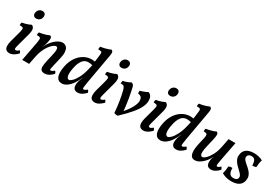

<svg xmlns="http://www.w3.org/2000/svg" viewBox="43 -1623 3649 2545"><g transform="rotate(30 1867.5 -350.5)"><path d="M110 9Q73 9 55.5 -10Q38 -29 37 -62.5Q36 -96 48 -141L85 -276Q99 -325 101 -347.5Q103 -370 89.5 -376Q76 -382 44 -382Q43 -394 44.5 -405.5Q46 -417 51 -426Q70 -428 95 -434.5Q120 -441 143 -450Q166 -459 182 -467Q211 -454 218 -425Q225 -396 210 -337L158 -145Q144 -96 146.5 -82Q149 -68 163 -68Q172 -68 184.5 -74Q197 -80 211 -94Q220 -89 225 -79Q230 -69 232 -57Q202 -26 171 -8.5Q140 9 110 9ZM188 -567Q160 -567 147 -585Q134 -603 139 -631Q145 -661 165 -678.5Q185 -696 213 -696Q241 -696 255 -678Q269 -660 263 -629Q258 -601 237.5 -584Q217 -567 188 -567Z M303 0 357 -286Q365 -332 365 -352Q365 -372 351.5 -377Q338 -382 306 -382Q306 -394 307 -406Q308 -418 313 -426Q332 -428 361 -434Q390 -440 418 -449.5Q446 -459 463 -467Q480 -461 485 -445Q490 -429 485 -402Q478 -361 469 -333Q460 -305 448 -278L432 -118L409 0ZM656 -467Q674 -467 693 -458.5Q712 -450 725 -429Q738 -408 741 -370Q744 -332 730 -274L703 -158Q693 -114 689.5 -95Q686 -76 689 -71Q692 -66 700 -66Q710 -66 725 -74.5Q740 -83 752 -94Q761 -87 766 -77.5Q771 -68 773 -57Q740 -23 710 -7Q680 9 650 9Q608 9 592.5 -11Q577 -31 580 -68.5Q583 -106 594 -155L619 -266Q630 -312 630 -337.5Q630 -363 622.5 -372.5Q615 -382 604 -382Q586 -382 561.5 -363.5Q537 -345 511.5 -310.5Q486 -276 464.5 -227Q443 -178 432 -118L425 -228L464 -311Q477 -337 498 -364.5Q519 -392 545 -415Q571 -438 599.5 -452.5Q628 -467 656 -467Z M1152 9Q1115 9 1099 -11Q1083 -31 1082 -60.5Q1081 -90 1089 -118Q1092 -129 1097 -145Q1102 -161 1108 -176.5Q1114 -192 1119 -201L1151 -403Q1146 -427 1148 -458Q1150 -489 1157 -530Q1164 -577 1164 -596.5Q1164 -616 1151 -620.5Q1138 -625 1105 -625Q1105 -636 1106.5 -648Q1108 -660 1113 -669Q1132 -671 1161 -677Q1190 -683 1217.5 -692.5Q1245 -702 1262 -710Q1279 -703 1284 -687.5Q1289 -672 1284 -642L1202 -178Q1194 -128 1191 -104Q1188 -80 1191 -73.5Q1194 -67 1202 -67Q1213 -67 1225 -73.5Q1237 -80 1255 -94Q1263 -87 1268 -77.5Q1273 -68 1276 -58Q1250 -29 1218.5 -10Q1187 9 1152 9ZM1178 -453 1153 -397Q1139 -405 1120 -408.5Q1101 -412 1082 -412Q1024 -412 991 -367Q958 -322 944 -250Q926 -168 934 -124Q942 -80 972 -80Q989 -80 1019 -109.5Q1049 -139 1078.5 -196.5Q1108 -254 1127 -336L1146 -416L1190 -409L1137 -195H1113Q1094 -142 1062 -95Q1030 -48 991 -19.5Q952 9 910 9Q880 9 860 -5Q840 -19 829.5 -46.5Q819 -74 819 -114.5Q819 -155 830 -207Q845 -282 883 -340.5Q921 -399 977.5 -433Q1034 -467 1104 -467Q1124 -467 1145 -463Q1166 -459 1178 -453Z M1416 9Q1379 9 1361.5 -10Q1344 -29 1343 -62.5Q1342 -96 1354 -141L1391 -276Q1405 -325 1407 -347.5Q1409 -370 1395.5 -376Q1382 -382 1350 -382Q1349 -394 1350.5 -405.5Q1352 -417 1357 -426Q1376 -428 1401 -434.5Q1426 -441 1449 -450Q1472 -459 1488 -467Q1517 -454 1524 -425Q1531 -396 1516 -337L1464 -145Q1450 -96 1452.5 -82Q1455 -68 1469 -68Q1478 -68 1490.5 -74Q1503 -80 1517 -94Q1526 -89 1531 -79Q1536 -69 1538 -57Q1508 -26 1477 -8.5Q1446 9 1416 9ZM1494 -567Q1466 -567 1453 -585Q1440 -603 1445 -631Q1451 -661 1471 -678.5Q1491 -696 1519 -696Q1547 -696 1561 -678Q1575 -660 1569 -629Q1564 -601 1543.5 -584Q1523 -567 1494 -567Z M1968 -468Q1996 -458 2011 -433.5Q2026 -409 2026 -365Q2026 -324 2003 -272.5Q1980 -221 1924 -153Q1868 -85 1768 9Q1754 10 1739 7Q1724 4 1713 -2Q1706 -94 1692 -178Q1678 -262 1663 -321Q1653 -357 1640.5 -370.5Q1628 -384 1589 -382Q1589 -389 1590.5 -403Q1592 -417 1595 -426Q1614 -428 1635.5 -435Q1657 -442 1677 -450.5Q1697 -459 1709 -467Q1727 -461 1736 -451Q1745 -441 1750.5 -421Q1756 -401 1763 -365Q1774 -313 1783 -259Q1792 -205 1798 -155.5Q1804 -106 1807 -67L1795 -72Q1861 -147 1892 -206.5Q1923 -266 1923 -304Q1923 -343 1907.5 -360.5Q1892 -378 1858 -381Q1852 -402 1855 -424Q1875 -429 1897 -437Q1919 -445 1938.5 -453.5Q1958 -462 1968 -468Z M2160 9Q2123 9 2105.5 -10Q2088 -29 2087 -62.5Q2086 -96 2098 -141L2135 -276Q2149 -325 2151 -347.5Q2153 -370 2139.5 -376Q2126 -382 2094 -382Q2093 -394 2094.5 -405.5Q2096 -417 2101 -426Q2120 -428 2145 -434.5Q2170 -441 2193 -450Q2216 -459 2232 -467Q2261 -454 2268 -425Q2275 -396 2260 -337L2208 -145Q2194 -96 2196.5 -82Q2199 -68 2213 -68Q2222 -68 2234.5 -74Q2247 -80 2261 -94Q2270 -89 2275 -79Q2280 -69 2282 -57Q2252 -26 2221 -8.5Q2190 9 2160 9ZM2238 -567Q2210 -567 2197 -585Q2184 -603 2189 -631Q2195 -661 2215 -678.5Q2235 -696 2263 -696Q2291 -696 2305 -678Q2319 -660 2313 -629Q2308 -601 2287.5 -584Q2267 -567 2238 -567Z M2661 9Q2624 9 2608 -11Q2592 -31 2591 -60.5Q2590 -90 2598 -118Q2601 -129 2606 -145Q2611 -161 2617 -176.5Q2623 -192 2628 -201L2660 -403Q2655 -427 2657 -458Q2659 -489 2666 -530Q2673 -577 2673 -596.5Q2673 -616 2660 -620.5Q2647 -625 2614 -625Q2614 -636 2615.5 -648Q2617 -660 2622 -669Q2641 -671 2670 -677Q2699 -683 2726.5 -692.5Q2754 -702 2771 -710Q2788 -703 2793 -687.5Q2798 -672 2793 -642L2711 -178Q2703 -128 2700 -104Q2697 -80 2700 -73.5Q2703 -67 2711 -67Q2722 -67 2734 -73.5Q2746 -80 2764 -94Q2772 -87 2777 -77.5Q2782 -68 2785 -58Q2759 -29 2727.5 -10Q2696 9 2661 9ZM2687 -453 2662 -397Q2648 -405 2629 -408.5Q2610 -412 2591 -412Q2533 -412 2500 -367Q2467 -322 2453 -250Q2435 -168 2443 -124Q2451 -80 2481 -80Q2498 -80 2528 -109.5Q2558 -139 2587.5 -196.5Q2617 -254 2636 -336L2655 -416L2699 -409L2646 -195H2622Q2603 -142 2571 -95Q2539 -48 2500 -19.5Q2461 9 2419 9Q2389 9 2369 -5Q2349 -19 2338.5 -46.5Q2328 -74 2328 -114.5Q2328 -155 2339 -207Q2354 -282 2392 -340.5Q2430 -399 2486.5 -433Q2543 -467 2613 -467Q2633 -467 2654 -463Q2675 -459 2687 -453Z M2947 9Q2914 9 2896.5 -10Q2879 -29 2874 -62Q2869 -95 2874 -136.5Q2879 -178 2890 -221Q2905 -280 2911 -313Q2917 -346 2914 -360.5Q2911 -375 2898 -378.5Q2885 -382 2859 -383Q2859 -393 2860 -405Q2861 -417 2866 -426Q2884 -428 2912.5 -434Q2941 -440 2969 -449.5Q2997 -459 3013 -467Q3024 -460 3030 -451Q3036 -442 3035 -420Q3034 -398 3024 -353Q3014 -308 2995 -228Q2983 -177 2981 -143.5Q2979 -110 2987.5 -94Q2996 -78 3012 -78Q3032 -78 3063.5 -107Q3095 -136 3127 -195.5Q3159 -255 3176 -348L3197 -458H3303L3255 -209Q3242 -143 3237.5 -112.5Q3233 -82 3236.5 -74.5Q3240 -67 3250 -67Q3267 -67 3296 -95Q3304 -89 3309 -78.5Q3314 -68 3317 -58Q3292 -29 3259.5 -10Q3227 9 3197 9Q3164 9 3146.5 -6Q3129 -21 3125 -46Q3121 -71 3127 -104Q3129 -116 3133 -128Q3137 -140 3143 -152H3141Q3128 -125 3107.5 -97Q3087 -69 3061 -45Q3035 -21 3006 -6Q2977 9 2947 9Z M3583 -467Q3622 -467 3659 -458Q3696 -449 3720 -434Q3703 -382 3701 -321Q3689 -316 3674.5 -313.5Q3660 -311 3644 -312Q3643 -370 3626.5 -393Q3610 -416 3576 -416Q3549 -416 3534.5 -405.5Q3520 -395 3516 -378Q3511 -357 3522.5 -338Q3534 -319 3554.5 -301Q3575 -283 3598 -263Q3621 -243 3640.5 -220Q3660 -197 3669.5 -167Q3679 -137 3672 -100Q3664 -62 3642 -38Q3620 -14 3586 -2.5Q3552 9 3505 9Q3456 9 3418 -3Q3380 -15 3358 -30Q3367 -62 3371 -90Q3375 -118 3376 -144Q3402 -155 3433 -153Q3431 -103 3448 -72.5Q3465 -42 3511 -42Q3539 -42 3554.5 -53Q3570 -64 3573 -80Q3578 -105 3562 -126.5Q3546 -148 3520 -171Q3494 -194 3469 -221.5Q3444 -249 3429.5 -282.5Q3415 -316 3424 -360Q3431 -396 3451.5 -419.5Q3472 -443 3505.5 -455Q3539 -467 3583 -467Z"/></g></svg>

Font: Vollkorn Medium
Style: Italic
Weight: 500
Italic angle: -11°
Designer: Friedrich Althausen
Foundry: Friedrich Althausen
Version: Version 5.000